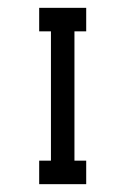

<svg xmlns="http://www.w3.org/2000/svg" viewBox="-20 -470 320 490"><path d="M80 -450H200V-390H170V-60H200V0H80V-60H110V-390H80Z"/></svg>

Font: SOV_Station
Style: Book
Weight: 400
Version: Version 1.00